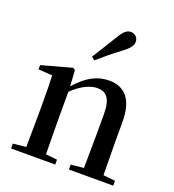

<svg xmlns="http://www.w3.org/2000/svg" viewBox="-149 -955 972 1070"><g transform="rotate(20 337.0 -419.5)"><path d="M287 -635 306 -620C344 -653 381 -685 435 -725C472 -752 488 -774 488 -796C488 -823 466 -839 445 -839C421 -839 403 -824 380 -785C343 -724 315 -680 287 -635ZM456 0H644V-29L573 -36L571 -232V-353C571 -486 514 -543 424 -543C358 -543 296 -515 229 -438L223 -532L210 -541L31 -492V-467L114 -461C116 -412 117 -368 117 -301V-232L115 -37L38 -29V0H300V-29L232 -36L230 -232V-406C286 -461 339 -481 376 -481C429 -481 459 -449 459 -359V-232L457 -37L381 -29V0Z"/></g></svg>

Font: Noto Serif CJK HK SemiBold
Style: Regular
Weight: 600
Designer: Ryoko NISHIZUKA 西塚涼子 (kana & ideographs); Frank Grießhammer (Latin, Greek & Cyrillic); Wenlong ZHANG 张文龙 (bopomofo); San
Foundry: Adobe
Version: Version 2.001;hotconv 1.1.0;makeotfexe 2.6.0